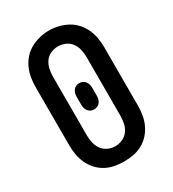

<svg xmlns="http://www.w3.org/2000/svg" viewBox="-182 -848 865 958"><g transform="rotate(-30 250.0 -369.0)"><path d="M250 8Q223 8 196 3Q169 -2 145 -15Q121 -28 102.5 -48.5Q84 -69 72.5 -94Q61 -119 56.5 -146Q52 -173 52 -200V-535Q52 -562 56.5 -589Q61 -616 72.5 -641Q84 -666 102.5 -686.5Q121 -707 145 -720Q169 -733 196 -739.5Q223 -746 250 -746Q277 -746 304 -739.5Q331 -733 355 -720Q379 -707 397.5 -686.5Q416 -666 427.5 -641Q439 -616 443.5 -589Q448 -562 448 -535V-200Q448 -173 443.5 -146Q439 -119 427.5 -94Q416 -69 397.5 -48.5Q379 -28 355 -15Q331 -2 304 3Q277 8 250 8ZM250 -80Q272 -80 292.5 -89.5Q313 -99 325.5 -117Q338 -135 342.5 -156.5Q347 -178 347 -200V-535Q347 -557 342.5 -579Q338 -601 325 -619Q312 -637 291.5 -646Q271 -655 249 -655Q227 -655 206.5 -645.5Q186 -636 174 -618Q162 -600 157.5 -578.5Q153 -557 153 -535V-200Q153 -178 157.5 -156.5Q162 -135 174.5 -117Q187 -99 207.5 -89.5Q228 -80 250 -80ZM250 -292Q240 -292 231 -296Q222 -300 216 -308Q210 -316 207.5 -325.5Q205 -335 205 -345V-390Q205 -400 207.5 -409.5Q210 -419 216 -427Q222 -435 231 -439Q240 -443 250 -443Q260 -443 269 -439Q278 -435 284 -427Q290 -419 292.5 -409.5Q295 -400 295 -390V-345Q295 -335 292.5 -325.5Q290 -316 284 -308Q278 -300 269 -296Q260 -292 250 -292Z"/></g></svg>

Font: iosevka_custom_sans_ss08 SmBd
Style: Regular
Weight: 600
Designer: Belleve Invis
Foundry: Belleve Invis
Version: Version 10.3.0; ttfautohint (v1.8.3)